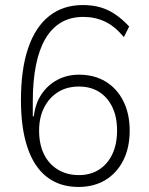

<svg xmlns="http://www.w3.org/2000/svg" viewBox="-20 -733 589 761"><path d="M291 8Q217 8 166 -31.5Q115 -71 89 -148Q63 -225 63 -336Q63 -458 91.5 -542Q120 -626 175 -669.5Q230 -713 308 -713Q348 -713 379.5 -703.5Q411 -694 438.5 -675Q466 -656 492 -628L471 -586Q434 -630 395 -648Q356 -666 310 -666Q260 -666 222.5 -644Q185 -622 160 -579.5Q135 -537 122.5 -474.5Q110 -412 110 -331V-272H114Q120 -323 144.5 -359.5Q169 -396 207.5 -416.5Q246 -437 293 -437Q354 -437 399 -409.5Q444 -382 469 -332Q494 -282 494 -215Q494 -148 469 -98Q444 -48 398.5 -20Q353 8 291 8ZM293 -39Q339 -39 373 -61Q407 -83 425.5 -122.5Q444 -162 444 -216Q444 -270 425 -309Q406 -348 372.5 -369Q339 -390 293 -390Q245 -390 210 -368Q175 -346 155 -307Q135 -268 135 -215Q135 -162 154 -122.5Q173 -83 209 -61Q245 -39 293 -39Z"/></svg>

Font: Nunito Sans 7pt SemiCondensed ExtraLight
Style: Regular
Weight: 250
Width: 4
Designer: Vernon Adams
Foundry: Vernon Adams
Version: Version 3.101;gftools[0.9.27]